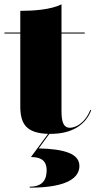

<svg xmlns="http://www.w3.org/2000/svg" viewBox="-20 -610 440 885"><path d="M195 175C195 218.5 176 250.5 117 250.5V255C298 255 346 205 346 155C346 99 279 77 158.5 74L207.5 7C210 7 212 7 214.5 7C315.5 7 376.5 -38 400.5 -102L396 -103C372 -42.5 329 -21 301.5 -21C274.5 -21 263.5 -46 263.5 -96V-455.5H370.5V-460H263.5V-590C213.5 -565 133.5 -560 73.5 -560V-460H0.5V-455.5H73.5V-121C73.5 -39.5 100 3.5 201.5 7L122.5 114C157.5 114 195 122 195 175Z"/></svg>

Font: Bodoni* 36pt Fatface
Style: Regular
Weight: 900
Version: Version 2.3